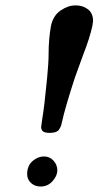

<svg xmlns="http://www.w3.org/2000/svg" viewBox="-20 -678 363 708"><path d="M258.8 -658.2Q285.6 -658.2 304.4 -643.6Q323.2 -628.9 323.2 -601.1Q323.2 -597.7 320.8 -583Q310.1 -535.2 287.1 -477.1L255.9 -391.1Q219.7 -279.3 209 -230Q207 -219.7 205.3 -214.8Q203.6 -210 199.2 -202.4Q194.8 -194.8 186 -191.4Q177.2 -188 164.1 -188Q145.5 -188 138.7 -193.4Q131.8 -198.7 131.8 -210Q131.8 -212.4 136.2 -242.2Q143.1 -280.3 153.8 -391.1Q159.2 -445.8 159.2 -479Q159.2 -532.7 168 -583Q176.3 -621.1 203.9 -639.6Q231.4 -658.2 258.8 -658.2ZM142.1 -101.1Q163.1 -101.1 177.2 -85.7Q191.4 -70.3 191.4 -49.8Q191.4 -29.8 173.8 -10Q156.2 9.8 129.9 9.8Q108.4 9.8 94.2 -3.4Q80.1 -16.6 80.1 -35.6Q80.1 -66.9 99.9 -84Q119.6 -101.1 142.1 -101.1Z"/></svg>

Font: Linux Libertine G
Style: Bold Italic
Weight: 700
Italic angle: -11.5°
Designer: Philipp H. Poll
Foundry: Philipp H. Poll
Version: Version 4.1.0